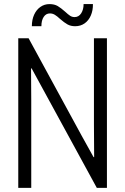

<svg xmlns="http://www.w3.org/2000/svg" viewBox="-20 -904 602 924"><path d="M67.9 -719.7H117.7L373.5 -250L430.2 -147.9H433.1L432.1 -305.7V-719.7H494.6V0H445.8L132.3 -574.7H129.4L130.4 -420.4V0H67.9ZM218.3 -884.3Q241.7 -884.3 257.8 -874.8Q273.9 -865.2 293.5 -847.7Q307.6 -834.5 317.4 -828.1Q327.1 -821.8 338.9 -821.8Q358.9 -821.8 370.6 -839.8Q382.3 -857.9 382.3 -884.3H427.2Q427.7 -854 417.2 -829.6Q406.7 -805.2 387.2 -791.5Q367.7 -777.8 341.8 -777.8Q320.3 -777.8 304.7 -786.6Q289.1 -795.4 269.5 -812.5Q254.9 -826.2 243.9 -832.8Q232.9 -839.4 220.2 -839.4Q201.2 -839.4 190.2 -822.5Q179.2 -805.7 179.2 -777.8H133.3Q133.3 -809.1 144.3 -833.3Q155.3 -857.4 174.6 -870.8Q193.8 -884.3 218.3 -884.3Z"/></svg>

Font: Reddit Mono Light
Style: Regular
Weight: 300
Monospace: yes
Designer: Stephen Hutchings
Foundry: Reddit
Version: Version 1.011